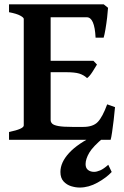

<svg xmlns="http://www.w3.org/2000/svg" viewBox="-20 -635 565 872"><path d="M470.7 -599.6Q469.7 -583 466.6 -555.7Q463.4 -528.3 459 -502.4Q454.6 -476.6 450.7 -463.9H414.1Q409.7 -556.6 374 -556.6H184.6L198.7 -615.2H451.2ZM420.4 -341.8Q412.6 -328.1 399.4 -307.9Q386.2 -287.6 375.5 -280.3Q360.4 -294.4 340.1 -300.8Q319.8 -307.1 278.8 -307.1H177.7L188.5 -358.9H404.3ZM502.4 -148.4Q500 -120.6 496.3 -89.6Q492.7 -58.6 489 -34.2Q485.4 -9.8 482.4 0H21V-35.6Q87.9 -49.3 87.9 -65.4V-549.3Q87.9 -555.2 72 -564Q56.2 -572.8 21 -579.6V-615.2H280.8V-579.6Q248 -576.2 229 -571.5Q210 -566.9 210 -560.1V-89.8Q210 -80.6 217 -73.5Q224.1 -66.4 245.4 -62.5Q266.6 -58.6 309.6 -58.6H357.9Q402.8 -58.6 424.3 -81.3Q445.8 -104 466.8 -161.1ZM487.3 146Q463.4 171.9 423.1 194.3Q382.8 216.8 341.8 216.8Q323.7 216.8 303.5 210.7Q283.2 204.6 268.8 189Q254.4 173.3 254.4 146Q254.4 102.5 293.7 59.8Q333 17.1 412.1 -21L452.6 -11.7Q401.9 30.3 385.3 58.8Q368.7 87.4 368.7 110.4Q368.7 128.4 379.9 137Q391.1 145.5 407.2 145.5Q419.4 145.5 435.3 138.7Q451.2 131.8 471.7 113.3Z"/></svg>

Font: Gentium Plus
Style: Bold
Weight: 700
Designer: Victor Gaultney, Annie Olsen, Iska Routamaa, Becca Hirsbrunner
Foundry: SIL International
Version: Version 6.101